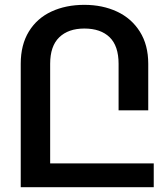

<svg xmlns="http://www.w3.org/2000/svg" viewBox="-20 -780 693 800"><path d="M620.6 -99.1V0H66.4V-514.2Q66.4 -593.3 100.3 -648.7Q134.3 -704.1 194.3 -731.9Q254.4 -759.8 331.5 -759.8Q407.2 -759.8 467.5 -731.7Q527.8 -703.6 562.7 -648.2Q597.7 -592.8 597.7 -514.2V-320.3H474.1V-514.2Q474.1 -588.4 436.8 -624.8Q399.4 -661.1 331.5 -661.1Q264.6 -661.1 226.8 -624.5Q189 -587.9 189 -514.2V-99.1Z"/></svg>

Font: Mardoto Medium
Style: Regular
Weight: 500
Designer: Christian Robertson, Vahan Hovhannisyan
Foundry: Google
Version: Version 1.000